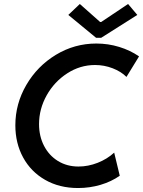

<svg xmlns="http://www.w3.org/2000/svg" viewBox="-20 -949 728 977"><path d="M58.1 -311.5Q58.1 -420.9 114 -516.8Q169.9 -612.8 264.6 -670.2Q359.4 -727.5 470.2 -727.5Q530.3 -727.5 586.7 -710.2Q643.1 -692.9 687.5 -662.1L623.5 -557.6Q596.2 -585 553.2 -601.6Q510.3 -618.2 463.4 -618.2Q387.7 -618.2 322 -575.7Q256.3 -533.2 217.5 -463.9Q178.7 -394.5 178.7 -317.4Q178.7 -255.9 204.1 -206.8Q229.5 -157.7 275.1 -129.6Q320.8 -101.6 379.4 -101.6Q428.7 -101.6 477.1 -120.6Q525.4 -139.6 561 -172.4L589.4 -54.7Q546.9 -24.9 491.7 -8.5Q436.5 7.8 377.4 7.8Q282.2 7.8 209.7 -33.7Q137.2 -75.2 97.7 -147.7Q58.1 -220.2 58.1 -311.5ZM327.6 -873 386.2 -928.7 489.7 -836.9H494.6L631.8 -928.7L678.7 -873L495.1 -756.8H468.8Z"/></svg>

Font: Reddit Sans Vanilla SemiBold
Style: Italic
Weight: 600
Italic angle: -11.25°
Designer: Stephen Hutchings
Version: Version 1.013